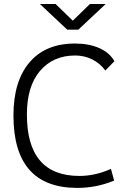

<svg xmlns="http://www.w3.org/2000/svg" viewBox="-20 -918 626 948"><path d="M361.8 9.8Q46.4 9.8 46.4 -347.7Q46.4 -517.1 125.7 -610.1Q205.1 -703.1 350.1 -703.1Q419.4 -703.1 470.5 -680.4Q521.5 -657.7 544.9 -615.7L500 -569.8Q474.6 -605 435.5 -624.5Q396.5 -644 351.1 -644Q242.7 -644 177.7 -568.1Q112.8 -492.2 112.8 -352.5Q112.8 -49.3 372.1 -49.3Q449.7 -49.3 527.8 -84L543.5 -26.4Q456.5 9.8 361.8 9.8ZM312 -771.5 176.8 -898.4H254.4L339.4 -815.9L424.3 -898.4H502L366.7 -771.5Z"/></svg>

Font: CaskaydiaCove NFP Light
Style: Regular
Weight: 300
Designer: Aaron Bell
Foundry: Saja Typeworks
Version: Version 2111.001; VTT 6.35;Nerd Fonts 3.1.1